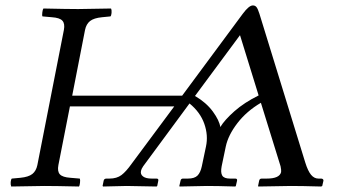

<svg xmlns="http://www.w3.org/2000/svg" viewBox="-20 -678 1238 700"><path d="M922.9 -330.1 855 -549.8 690.9 -328.1Q731.9 -304.2 755.9 -271.5Q779.8 -238.8 783.2 -214.8Q798.8 -240.7 834.7 -272.5Q870.6 -304.2 922.9 -330.1ZM116.2 -76.2 212.9 -568.8Q217.3 -591.8 207.5 -602.5Q197.8 -613.3 168.9 -615.2L134.8 -618.2Q132.8 -622.1 134.3 -632.8Q135.7 -643.6 138.2 -647Q226.1 -645 265.1 -645Q294.9 -645 384.8 -647Q387.7 -640.1 386.7 -630.6Q385.7 -621.1 382.8 -618.2L352.1 -615.2Q322.3 -612.3 308.3 -601.3Q294.4 -590.3 290 -568.8L243.2 -329.1H644L865.2 -627.9Q887.7 -658.2 901.9 -658.2Q910.6 -658.2 915.5 -651.6Q920.4 -645 925.8 -627.9L1092.8 -85.9Q1102.5 -54.7 1114 -40.8Q1125.5 -26.9 1141.1 -26.9H1150.9Q1154.8 -26.9 1157.2 -24.7Q1159.7 -22.5 1159.2 -19L1154.8 0L1150.9 2Q1079.1 0 1041 0L921.9 2L920.9 0L924.8 -19Q926.3 -26.9 934.1 -26.9H952.1Q999.5 -26.9 1004.9 -50.8Q1005.9 -57.6 1002.9 -71.8L931.2 -303.2Q878.9 -272.5 845.5 -229Q812 -185.5 803.2 -144L788.1 -71.8Q783.7 -48.8 790.3 -37.8Q796.9 -26.9 818.8 -26.9H837.9Q845.7 -26.9 844.2 -19L839.8 0L837.9 2Q772 0 734.9 0L634.8 2L633.8 0L638.2 -19Q639.6 -26.9 647 -26.9H665Q689 -26.9 700 -37.8Q710.9 -48.8 715.8 -71.8L731 -144Q739.7 -184.1 724.9 -226.6Q710 -269 670.9 -300.8L502 -71.8Q495.1 -61.5 494.1 -55.2Q491.2 -42.5 501.5 -34.7Q511.7 -26.9 533.2 -26.9H550.8Q558.6 -26.9 557.1 -19L553.2 0L550.8 2Q464.8 0 441.9 0L356 2L354 0L357.9 -19Q359.4 -26.9 368.2 -26.9H378.9Q405.8 -26.9 422.9 -39.8Q439.9 -52.7 460 -81.1L615.2 -290H234.9L192.9 -76.2Q188.5 -53.2 198.2 -42.5Q208 -31.7 236.8 -29.8L271 -26.9Q272.9 -22.9 271.7 -12Q270.5 -1 268.1 2Q180.2 0 141.1 0Q110.8 0 21 2Q18.1 -4.9 19 -14.4Q20 -23.9 22.9 -26.9L54.2 -29.8Q84 -32.7 97.9 -43.7Q111.8 -54.7 116.2 -76.2Z"/></svg>

Font: Common Serif
Style: Italic
Weight: 400
Italic angle: -12°
Designer: Philipp H. Poll, Khaled Hosny
Foundry: Stefan Peev, Context Ltd.
Version: Version 1.026